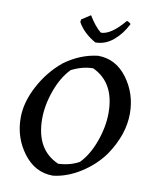

<svg xmlns="http://www.w3.org/2000/svg" viewBox="-94 -934 814 1017"><g transform="rotate(10 312.5 -425.5)"><path d="M360 -722Q293 -760 263 -815L265 -829L313 -860Q346 -805 380 -778Q434 -778 505 -863Q509 -863 517.5 -858Q526 -853 527 -850Q499 -794 456 -758Q413 -722 360 -722ZM261 12Q165 12 102.5 -71Q40 -154 40 -261Q40 -344 87 -432.5Q134 -521 208 -582Q292 -644 387 -655Q483 -655 544.5 -572Q606 -489 606 -382Q606 -269 529 -155Q481 -88 408 -42Q335 4 261 12ZM278 -55Q342 -58 390 -85Q437 -133 465.5 -212.5Q494 -292 494 -366Q494 -529 373 -585Q317 -585 257 -555Q210 -507 181.5 -428Q153 -349 153 -276Q153 -109 278 -55Z"/></g></svg>

Font: Albura Medium
Style: Italic
Weight: 462
Italic angle: -7°
Designer: Mercedes Jáuregui
Foundry: Omnibus-Type Team
Version: Version 1.000